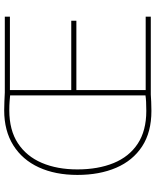

<svg xmlns="http://www.w3.org/2000/svg" viewBox="69 -826 760 939"><g transform="rotate(-90 449.5 -357.0)"><path d="M379 -717Q404 -717 422 -716Q440 -715 466 -714H837V-689H478V-389H817V-364H478V-25H837V0H456Q440 1 420.5 2Q401 3 376 3Q272 3 202.5 -42.5Q133 -88 98 -169.5Q63 -251 63 -359Q63 -467 100 -547.5Q137 -628 208 -672.5Q279 -717 379 -717ZM379 -692Q282 -692 218 -650Q154 -608 122 -533Q90 -458 90 -359Q90 -258 121 -182Q152 -106 215.5 -64Q279 -22 376 -22Q401 -22 420 -23Q439 -24 452 -26V-688Q441 -689 422.5 -690.5Q404 -692 379 -692Z"/></g></svg>

Font: Noto Sans Thin
Style: Regular
Weight: 100
Designer: Monotype Design Team
Foundry: Monotype Imaging Inc.
Version: Version 2.007